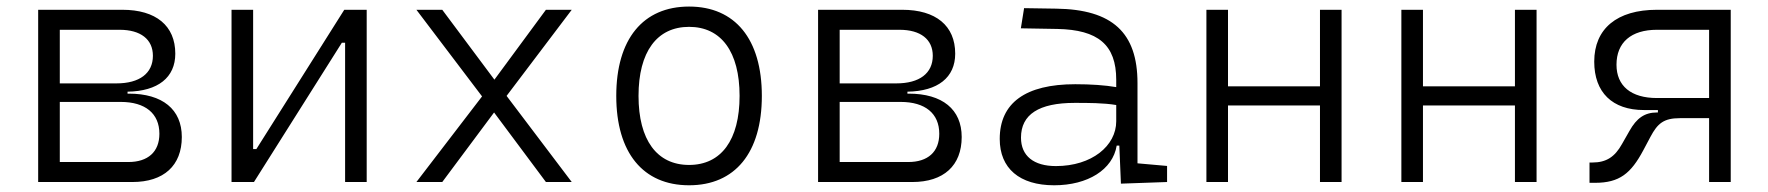

<svg xmlns="http://www.w3.org/2000/svg" viewBox="-20 -547 5313 577"><path d="M94.7 0H377.9C472.2 0 526.4 -49.3 526.4 -135.3C526.4 -218.3 468.3 -265.6 367.2 -265.6H363.3V-271.5C454.6 -272.9 506.8 -314 506.8 -385.7C506.8 -469.7 448.7 -517.6 347.7 -517.6H94.7ZM159.7 -60.1V-240.7H342.8C416.5 -240.7 459 -206.1 459 -145C459 -90.8 424.8 -60.1 365.7 -60.1ZM159.7 -296.4V-457.5H339.4C402.8 -457.5 439.5 -428.7 439.5 -379.4C439.5 -326.7 399.4 -296.4 330.1 -296.4Z M675.8 0H743.2L1007.3 -418.5H1017.1V0H1082V-517.6H1014.6L750.5 -99.1H740.7V-517.6H675.8Z M1231.4 0H1309.1L1464.8 -209L1620.6 0H1698.2L1502.4 -258.8L1698.2 -517.6H1620.6L1465.8 -307.6L1309.1 -517.6H1231.4L1428.7 -257.3Z M2050.8 9.8C2189 9.8 2269.5 -87.9 2269.5 -258.8C2269.5 -429.7 2189 -527.3 2050.8 -527.3C1912.6 -527.3 1832 -429.7 1832 -258.8C1832 -87.9 1912.6 9.8 2050.8 9.8ZM2050.8 -51.3C1954.1 -51.3 1898.9 -126.5 1898.9 -258.8C1898.9 -391.1 1954.1 -466.3 2050.8 -466.3C2147.5 -466.3 2202.6 -391.1 2202.6 -258.8C2202.6 -126.5 2147.5 -51.3 2050.8 -51.3Z M2438.5 0H2721.7C2815.9 0 2870.1 -49.3 2870.1 -135.3C2870.1 -218.3 2812 -265.6 2710.9 -265.6H2707V-271.5C2798.3 -272.9 2850.6 -314 2850.6 -385.7C2850.6 -469.7 2792.5 -517.6 2691.4 -517.6H2438.5ZM2503.4 -60.1V-240.7H2686.5C2760.3 -240.7 2802.7 -206.1 2802.7 -145C2802.7 -90.8 2768.6 -60.1 2709.5 -60.1ZM2503.4 -296.4V-457.5H2683.1C2746.6 -457.5 2783.2 -428.7 2783.2 -379.4C2783.2 -326.7 2743.2 -296.4 2673.8 -296.4Z M3348.6 4.9 3487.3 0V-48.3L3398.4 -56.2V-297.4C3398.4 -448.7 3323.2 -518.6 3154.3 -521L3057.6 -522.5L3047.9 -461.9L3157.7 -460C3279.8 -457.5 3334.5 -412.6 3334.5 -307.1V-285.2C3300.8 -291 3257.8 -293.9 3211.4 -293.9C3062 -293.9 2984.4 -237.8 2984.4 -129.4C2984.4 -41 3043.9 9.8 3147.9 9.8C3249 9.8 3324.2 -37.1 3335.9 -109.4H3343.8ZM3334.5 -231.4V-182.6C3334.5 -108.9 3261.2 -47.9 3153.3 -47.9C3086.4 -47.9 3048.3 -78.6 3048.3 -133.3C3048.3 -203.1 3102.1 -237.8 3209.5 -237.8C3250 -237.8 3296.4 -237.8 3334.5 -231.4Z M3946.8 0H4011.7V-517.6H3946.8V-287.6H3670.4V-517.6H3605.5V0H3670.4V-230H3946.8Z M4532.7 0H4597.7V-517.6H4532.7V-287.6H4256.3V-517.6H4191.4V0H4256.3V-230H4532.7Z M4920.4 -216.3H4962.4V-209H4959.5C4922.4 -209 4898.4 -191.9 4877 -153.8L4854.5 -114.3C4833 -75.7 4807.6 -58.6 4765.1 -58.6H4756.8V2.4H4773.4C4846.7 2.4 4881.3 -25.4 4918.9 -96.2L4939.9 -135.7C4961.4 -176.3 4980 -191.9 5028.8 -191.9H5116.2V0H5181.2V-517.6H4959.5C4839.4 -517.6 4771 -460.9 4771 -361.8C4771 -269.5 4825.2 -216.3 4920.4 -216.3ZM5116.2 -252.4H4959.5C4881.8 -252.4 4837.9 -288.6 4837.9 -352.5C4837.9 -419.4 4881.8 -457.5 4959.5 -457.5H5116.2Z"/></svg>

Font: Cascadia Code PL Light
Style: Regular
Weight: 300
Monospace: yes
Designer: Aaron Bell
Foundry: Saja Typeworks
Version: Version 2404.023